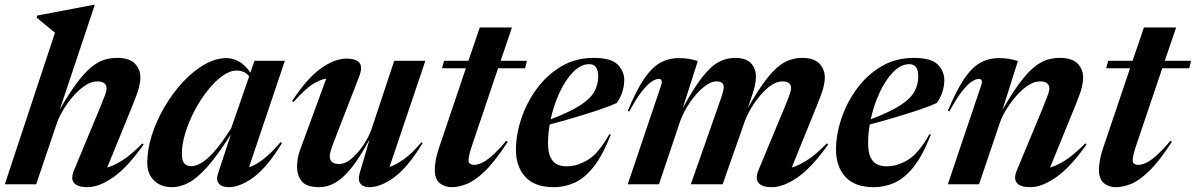

<svg xmlns="http://www.w3.org/2000/svg" viewBox="-35 -764 4958 796"><path d="M203 -260 115 0H-15L193 -628.5Q179.5 -639.5 159 -656.2Q138.5 -673 117 -690.5L119 -699.5L352.5 -744H358L213 -310.5Q252.5 -378.5 284 -420.5Q315.5 -462.5 342.8 -485Q370 -507.5 396 -515.8Q422 -524 449 -524Q501.5 -524 524.2 -500.2Q547 -476.5 547 -443Q547 -425 541.2 -401.8Q535.5 -378.5 515.5 -329.5L409.5 -69.5Q436 -76.5 472 -99Q508 -121.5 555.5 -169.5L560.5 -165Q493 -69.5 434.2 -28.8Q375.5 12 327.5 12Q286.5 12 272 -5.5Q257.5 -23 271 -56L379.5 -317Q396 -357 401.5 -372.5Q407 -388 407 -396.5Q407 -426.5 368 -426.5Q344 -426.5 318.5 -409.8Q293 -393 270 -367Q247 -341 229.5 -312.2Q212 -283.5 203 -260Z M868.5 -43.5 922.5 -207.5Q866 -118.5 823.5 -71.2Q781 -24 746.2 -6Q711.5 12 678.5 12Q632.5 12 604 -15.2Q575.5 -42.5 575.5 -89Q575.5 -144 594.5 -203.8Q613.5 -263.5 646.8 -320.2Q680 -377 722.2 -422.8Q764.5 -468.5 811.2 -495.8Q858 -523 904 -523Q931.5 -523 957 -508.2Q982.5 -493.5 1003 -463L1020 -512H1146L997.5 -71Q1022.5 -78 1055 -102.5Q1087.5 -127 1128.5 -175L1134 -170.5Q1072.5 -70 1016.2 -29Q960 12 913.5 12Q884 12 872 -3.2Q860 -18.5 868.5 -43.5ZM719 -126Q719 -97.5 729.2 -86.2Q739.5 -75 759.5 -75Q775.5 -75 798.5 -87.8Q821.5 -100.5 852.2 -134.5Q883 -168.5 923.5 -232.5L998 -447.5Q987 -461 974.2 -466.2Q961.5 -471.5 946.5 -471.5Q918 -471.5 886.5 -448.8Q855 -426 825.2 -388.2Q795.5 -350.5 771.5 -304.8Q747.5 -259 733.2 -212.5Q719 -166 719 -126Z M1456 -45.5 1497 -185.5Q1456.5 -111 1422 -68Q1387.5 -25 1355 -6.5Q1322.5 12 1289 12Q1236 12 1216.2 -12.2Q1196.5 -36.5 1196.5 -73Q1196.5 -108 1209.5 -143.5L1317.5 -438Q1291 -434.5 1259.2 -413.5Q1227.5 -392.5 1181.5 -340.5L1176 -345Q1238 -439.5 1295 -480.2Q1352 -521 1401.5 -521Q1441.5 -521 1455.5 -503.2Q1469.5 -485.5 1453 -444L1347.5 -172Q1332 -132 1332 -115.5Q1332 -84 1372 -84Q1394.5 -84 1419.5 -104Q1444.5 -124 1466.8 -155.5Q1489 -187 1503 -222L1599.5 -512H1728.5L1580 -72Q1605.5 -80 1638.5 -103.2Q1671.5 -126.5 1712.5 -174.5L1717 -170.5Q1655.5 -70 1599.5 -29Q1543.5 12 1496.5 12Q1470.5 12 1459.2 -2.8Q1448 -17.5 1456 -45.5Z M1925 -170Q1914 -138 1910.8 -123Q1907.5 -108 1907.5 -99.5Q1907.5 -80.5 1931 -80.5Q1943 -80.5 1960.5 -87.8Q1978 -95 2003 -116.5Q2028 -138 2064 -180.5L2070 -176Q2016 -93 1973.8 -53Q1931.5 -13 1898.2 -0.5Q1865 12 1838 12Q1809.5 12 1788.5 -4.2Q1767.5 -20.5 1767.5 -61.5Q1767.5 -74.5 1771.5 -99.5Q1775.5 -124.5 1792.5 -173L1896.5 -481H1797.5L1806 -512H1907L1954 -650H2087.5L2040.5 -512H2149.5L2142 -481H2030Z M2497.5 -206.5Q2463 -118 2424.8 -70.8Q2386.5 -23.5 2345.5 -5.8Q2304.5 12 2260.5 12Q2182 12 2143 -30.5Q2104 -73 2104 -143.5Q2104 -205.5 2126.2 -272.2Q2148.5 -339 2190.5 -396.2Q2232.5 -453.5 2292 -488.8Q2351.5 -524 2426.5 -524Q2498.5 -524 2525.8 -496.2Q2553 -468.5 2553 -432.5Q2553 -408 2545.2 -383.5Q2537.5 -359 2522 -337Q2495 -324.5 2450 -309.2Q2405 -294 2351.2 -278Q2297.5 -262 2244 -248Q2237 -208.5 2237 -172Q2237 -120.5 2256 -97.5Q2275 -74.5 2314.5 -74.5Q2357.5 -74.5 2401.8 -101Q2446 -127.5 2491 -207ZM2408 -498Q2373 -498 2341 -465.2Q2309 -432.5 2284.8 -380.2Q2260.5 -328 2248 -269.5Q2327.5 -299.5 2370.2 -327.2Q2413 -355 2429 -384.2Q2445 -413.5 2445 -447Q2445 -498 2408 -498Z M3398.5 -165Q3330.5 -69.5 3271.8 -28.8Q3213 12 3165 12Q3124.5 12 3110 -5.5Q3095.5 -23 3108.5 -56L3217 -317Q3233.5 -357 3239 -373Q3244.5 -389 3244.5 -399Q3244.5 -426.5 3208.5 -426.5Q3186 -426.5 3162.8 -410.8Q3139.5 -395 3118 -369.8Q3096.5 -344.5 3079.5 -316Q3062.5 -287.5 3053 -262L2961 0H2829L2947 -336Q2958 -367 2961.8 -381.2Q2965.5 -395.5 2965.5 -403.5Q2965.5 -426.5 2935.5 -426.5Q2910.5 -426.5 2881 -402Q2851.5 -377.5 2825.5 -339.5Q2799.5 -301.5 2785 -262L2697 0H2567.5L2706 -410.5Q2710 -421.5 2708 -429.2Q2706 -437 2696.5 -437Q2685 -437 2668.2 -426.8Q2651.5 -416.5 2628 -387.5Q2604.5 -358.5 2574 -302L2568 -305Q2602.5 -388.5 2634.5 -436Q2666.5 -483.5 2701.2 -503.2Q2736 -523 2778.5 -523Q2803.5 -523 2820 -520.2Q2836.5 -517.5 2858 -511L2795.5 -315.5Q2841.5 -400 2877.2 -445.2Q2913 -490.5 2945.2 -507.2Q2977.5 -524 3013 -524Q3057 -524 3078 -502.2Q3099 -480.5 3099 -445.5Q3099 -431 3095.5 -413Q3092 -395 3081.5 -364L3065.5 -316.5Q3112 -398.5 3148.5 -443.5Q3185 -488.5 3218.5 -506.2Q3252 -524 3289.5 -524Q3340 -524 3362.2 -500.2Q3384.5 -476.5 3384.5 -443Q3384.5 -425 3378.8 -401.8Q3373 -378.5 3353 -329.5L3247.5 -69.5Q3274 -76.5 3309.8 -99Q3345.5 -121.5 3393 -169.5Z M3824.5 -206.5Q3790 -118 3751.8 -70.8Q3713.5 -23.5 3672.5 -5.8Q3631.5 12 3587.5 12Q3509 12 3470 -30.5Q3431 -73 3431 -143.5Q3431 -205.5 3453.2 -272.2Q3475.5 -339 3517.5 -396.2Q3559.5 -453.5 3619 -488.8Q3678.5 -524 3753.5 -524Q3825.5 -524 3852.8 -496.2Q3880 -468.5 3880 -432.5Q3880 -408 3872.2 -383.5Q3864.5 -359 3849 -337Q3822 -324.5 3777 -309.2Q3732 -294 3678.2 -278Q3624.5 -262 3571 -248Q3564 -208.5 3564 -172Q3564 -120.5 3583 -97.5Q3602 -74.5 3641.5 -74.5Q3684.5 -74.5 3728.8 -101Q3773 -127.5 3818 -207ZM3735 -498Q3700 -498 3668 -465.2Q3636 -432.5 3611.8 -380.2Q3587.5 -328 3575 -269.5Q3654.5 -299.5 3697.2 -327.2Q3740 -355 3756 -384.2Q3772 -413.5 3772 -447Q3772 -498 3735 -498Z M3901 -302 3895 -305Q3929.5 -388.5 3961.5 -436Q3993.5 -483.5 4028.2 -503.2Q4063 -523 4105.5 -523Q4130.5 -523 4147 -520.2Q4163.5 -517.5 4185 -511L4121 -308.5Q4160.5 -377 4192.2 -419.8Q4224 -462.5 4251.5 -485Q4279 -507.5 4304.8 -515.8Q4330.5 -524 4358 -524Q4410 -524 4432.8 -500.2Q4455.5 -476.5 4455.5 -443Q4455.5 -425 4450 -401.8Q4444.5 -378.5 4424.5 -329.5L4318.5 -69.5Q4345 -76.5 4380.8 -99Q4416.5 -121.5 4464.5 -169.5L4469.5 -165Q4402 -69.5 4343 -28.8Q4284 12 4236.5 12Q4195.5 12 4181 -5.5Q4166.5 -23 4180 -56L4288.5 -317Q4304.5 -357 4310 -372.5Q4315.5 -388 4315.5 -396.5Q4315.5 -426.5 4277 -426.5Q4252.5 -426.5 4227.2 -409.8Q4202 -393 4179 -367Q4156 -341 4138.2 -312.2Q4120.5 -283.5 4112 -260L4024 0H3894.5L4033 -410.5Q4037 -421.5 4035 -429.2Q4033 -437 4023.5 -437Q4012 -437 3995.2 -426.8Q3978.5 -416.5 3955 -387.5Q3931.5 -358.5 3901 -302Z M4678.5 -170Q4667.5 -138 4664.2 -123Q4661 -108 4661 -99.5Q4661 -80.5 4684.5 -80.5Q4696.5 -80.5 4714 -87.8Q4731.5 -95 4756.5 -116.5Q4781.5 -138 4817.5 -180.5L4823.5 -176Q4769.5 -93 4727.2 -53Q4685 -13 4651.8 -0.5Q4618.5 12 4591.5 12Q4563 12 4542 -4.2Q4521 -20.5 4521 -61.5Q4521 -74.5 4525 -99.5Q4529 -124.5 4546 -173L4650 -481H4551L4559.5 -512H4660.5L4707.5 -650H4841L4794 -512H4903L4895.5 -481H4783.5Z"/></svg>

Font: Newsreader Display SemiBold
Style: Italic
Weight: 600
Italic angle: -17°
Designer: Hugues Gentile
Foundry: Production Type
Version: Version 1.001